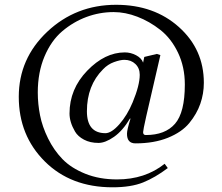

<svg xmlns="http://www.w3.org/2000/svg" viewBox="-20 -631 935 809"><path d="M568.8 -315.9Q568.8 -343.8 550.5 -361.3Q532.2 -378.9 503.9 -378.9Q486.8 -378.9 460.4 -369.4Q434.1 -359.9 414.1 -338.9Q346.2 -271 346.2 -162.1Q346.2 -70.3 423.8 -69.8Q449.7 -69.8 482.9 -107.4Q516.1 -145 539.1 -200.2Q568.8 -272 568.8 -315.9ZM583 -74.2Q583 -62 594.2 -62Q676.3 -62 717.5 -109.6Q758.8 -157.2 758.8 -274.9Q758.8 -349.1 730 -409.2Q701.2 -469.2 655.5 -505.1Q609.9 -541 558.8 -560.5Q507.8 -580.1 459 -580.1Q399.9 -580.1 344.5 -559.6Q289.1 -539.1 242.4 -499.5Q195.8 -460 167.5 -393.1Q139.2 -326.2 139.2 -241.2Q139.2 -193.4 148.7 -145.3Q158.2 -97.2 182.6 -47.6Q207 2 243.4 39.6Q279.8 77.1 339.4 101.1Q398.9 125 473.1 125Q591.3 125 673.8 59.1L687 77.1Q633.8 117.2 583 137.7Q532.2 158.2 454.1 158.2Q278.3 158.2 168.7 49.1Q59.1 -60.1 59.1 -223.1Q59.1 -384.3 179.4 -497.6Q299.8 -610.8 469.2 -610.8Q629.4 -610.8 734.1 -516.8Q838.9 -422.9 838.9 -282.2Q838.9 -236.3 824 -193.6Q809.1 -150.9 777.6 -112.5Q746.1 -74.2 687.5 -50.5Q628.9 -26.9 550.8 -26.9Q514.6 -26.9 515.1 -67.9Q515.1 -84 529.8 -130.9L527.8 -131.8Q497.1 -80.1 460.4 -54.4Q423.8 -28.8 395 -28.8Q359.9 -28.8 334 -42.5Q308.1 -56.2 296.1 -76.7Q284.2 -97.2 278.6 -116Q272.9 -134.8 272.9 -152.8Q272.9 -255.9 347.4 -333Q421.9 -410.2 505.9 -410.2Q530.8 -410.2 553.5 -398.2Q576.2 -386.2 583 -367.2L587.9 -391.1L641.1 -403.8L655.8 -398.9L596.2 -141.1Q583 -82 583 -74.2Z"/></svg>

Font: Linux Libertine
Style: Regular
Weight: 400
Designer: Philipp H. Poll
Foundry: Philipp H. Poll
Version: Version 5.3.0 ; ttfautohint (v0.9)